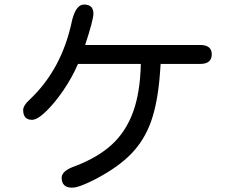

<svg xmlns="http://www.w3.org/2000/svg" viewBox="-20 -785 1040 862"><path d="M256.8 12.7Q256.8 -18.6 319.3 -40Q418.9 -78.1 481.9 -135.7Q544.9 -193.4 577.1 -281.2Q609.4 -369.1 612.3 -498H330.1Q304.7 -438.5 265.1 -380.4Q225.6 -322.3 186.5 -284.7Q147.5 -247.1 124 -247.1Q84 -247.1 84 -291Q84 -311.5 114.3 -338.9Q258.8 -475.6 303.7 -694.3Q321.3 -764.6 357.4 -764.6Q399.4 -764.6 399.4 -723.6Q399.4 -696.3 362.3 -583H878.9Q930.7 -583 930.7 -541Q930.7 -498 878.9 -498H701.2L698.2 -456.1Q688.5 -326.2 658.7 -241.2Q628.9 -156.2 569.3 -94.7Q509.8 -33.2 406.2 20.5Q334 57.6 303.7 57.6Q256.8 57.6 256.8 12.7Z"/></svg>

Font: jf-openhuninn-2.1
Style: Regular
Weight: 400
Designer: [Kosugi Maru]
Designed by MOTOYA      

[Varela Round]
Joe Prince (Latin component); Avraham Cornfeld (Hebrew component)
Foundry: justfont Co., Ltd.
Version: 2.1